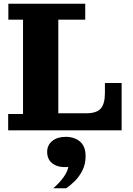

<svg xmlns="http://www.w3.org/2000/svg" viewBox="-20 -702 714 1034"><path d="M24 0V-88H104V-596H25V-682H439V-596H294V0ZM294 0V-92H635V0ZM445 -92Q500 -92 522.5 -117.5Q545 -143 545 -201V-255H635V-92ZM267 312Q299 284 321 254Q343 224 348 197Q296 202 265 180Q234 158 234 116Q234 80 261 57.5Q288 35 334 35Q381 35 411 60.5Q441 86 441 139Q441 181 424.5 214.5Q408 248 383.5 272.5Q359 297 336 312Z"/></svg>

Font: Montagu Slab
Style: Bold
Weight: 700
Designer: Florian Karsten
Foundry: Florian Karsten
Version: Version 1.000